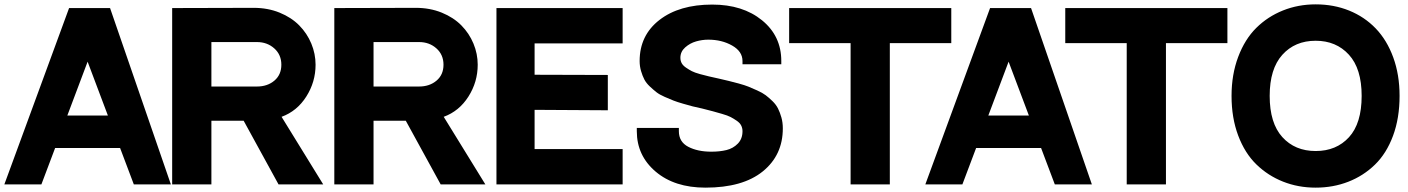

<svg xmlns="http://www.w3.org/2000/svg" viewBox="-58 -846 6461 881"><path d="M556 0 493 -167H195L132 0H-38L259 -809H447L726 0ZM251 -316H437L344 -563Z M1234 -310 1425 0H1220L1060 -292H912V0H732V-809L1106 -810Q1171 -810 1225 -788Q1279 -766 1315 -729.5Q1351 -693 1370.5 -646Q1390 -599 1390 -549Q1390 -470 1347.5 -403Q1305 -336 1234 -310ZM912 -449H1121Q1169 -449 1201 -476Q1233 -503 1233 -549Q1233 -595 1200.5 -624Q1168 -653 1121 -653H912Z M1978 -310 2169 0H1964L1804 -292H1656V0H1476V-809L1850 -810Q1915 -810 1969 -788Q2023 -766 2059 -729.5Q2095 -693 2114.5 -646Q2134 -599 2134 -549Q2134 -470 2091.5 -403Q2049 -336 1978 -310ZM1656 -449H1865Q1913 -449 1945 -476Q1977 -503 1977 -549Q1977 -595 1944.5 -624Q1912 -653 1865 -653H1656Z M2220 -809H2799V-647H2395V-503L2731 -502V-340L2395 -342V-162H2799V0H2220Z M3242 -485Q3271 -478 3286.5 -474.5Q3302 -471 3331 -463Q3360 -455 3376 -448.5Q3392 -442 3416.5 -431Q3441 -420 3455.5 -409Q3470 -398 3486.5 -382Q3503 -366 3512 -348Q3521 -330 3527.5 -307Q3534 -284 3534 -257Q3534 -134 3442 -59.5Q3350 15 3179 15Q3037 15 2950.5 -58.5Q2864 -132 2864 -244V-259H3057V-244Q3057 -195 3100 -172.5Q3143 -150 3206 -150Q3245 -150 3275.5 -157.5Q3306 -165 3327.5 -187Q3349 -209 3349 -244Q3349 -258 3343 -270Q3337 -282 3322.5 -292Q3308 -302 3294.5 -309Q3281 -316 3255 -323.5Q3229 -331 3212.5 -335.5Q3196 -340 3164 -348Q3135 -354 3120 -358Q3105 -362 3077 -370Q3049 -378 3032.5 -384.5Q3016 -391 2992 -401.5Q2968 -412 2954 -423Q2940 -434 2923.5 -449.5Q2907 -465 2898.5 -481.5Q2890 -498 2883.5 -520Q2877 -542 2877 -566Q2877 -684 2968 -754.5Q3059 -825 3210 -825Q3350 -825 3438.5 -753Q3527 -681 3527 -566V-551H3349V-566Q3349 -610 3301.5 -637Q3254 -664 3192 -664Q3164 -664 3136 -656Q3108 -648 3086 -628.5Q3064 -609 3064 -581Q3064 -567 3070 -556Q3076 -545 3090 -535.5Q3104 -526 3116.5 -519.5Q3129 -513 3154 -506Q3179 -499 3195 -495.5Q3211 -492 3242 -485Z M3563 -809H4307V-648H4025V0H3845V-648H3563Z M4782 0 4719 -167H4421L4358 0H4188L4485 -809H4673L4952 0ZM4477 -316H4663L4570 -563Z M4830 -809H5574V-648H5292V0H5112V-648H4830Z M5979 -826Q6062 -826 6132.5 -797.5Q6203 -769 6254.5 -715.5Q6306 -662 6335 -582.5Q6364 -503 6364 -406Q6364 -304 6334 -223Q6304 -142 6251 -90.5Q6198 -39 6128.5 -12Q6059 15 5979 15Q5899 15 5829.5 -12.5Q5760 -40 5707 -91.5Q5654 -143 5623.5 -224Q5593 -305 5593 -406Q5593 -504 5623.5 -585Q5654 -666 5706.5 -718Q5759 -770 5829 -798Q5899 -826 5979 -826ZM5979 -153Q6074 -153 6132 -216.5Q6190 -280 6190 -406Q6190 -531 6131.5 -595Q6073 -659 5979 -659Q5884 -659 5826 -594.5Q5768 -530 5768 -406Q5768 -281 5826 -217Q5884 -153 5979 -153Z"/></svg>

Font: Neutral Face
Style: Bold
Weight: 700
Designer: Vadym Aksieiev
Version: Version 1.039;Fontself Maker 3.5.7